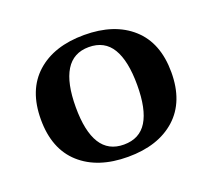

<svg xmlns="http://www.w3.org/2000/svg" viewBox="-89 -584 788 711"><g transform="rotate(-20 304.5 -229.0)"><path d="M304 11Q185 11 116 -51Q47 -113 47 -229Q47 -345 116 -407Q185 -469 304 -469Q423 -469 492 -407Q561 -345 561 -229Q561 -113 492 -51Q423 11 304 11ZM305 -37Q367 -37 396.5 -85Q426 -133 426 -228Q426 -323 396.5 -372Q367 -421 305 -421Q244 -421 214 -372Q184 -323 184 -228Q184 -133 214 -85Q244 -37 305 -37Z"/></g></svg>

Font: Noto Serif Thai
Style: Regular
Weight: 400
Designer: Monotype Design Team
Foundry: Monotype Imaging Inc.
Version: Version 2.001